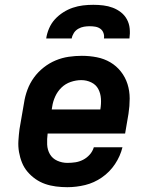

<svg xmlns="http://www.w3.org/2000/svg" viewBox="-20 -770 640 798"><path d="M260 8Q236 8 212.5 5Q189 2 167.5 -5.5Q146 -13 127.5 -26Q109 -39 94.5 -56Q80 -73 71.5 -94Q63 -115 59 -138Q55 -161 56.5 -185Q58 -209 61 -233L80 -343Q84 -370 94 -397Q104 -424 121 -447.5Q138 -471 161.5 -489.5Q185 -508 211.5 -519Q238 -530 265.5 -534Q293 -538 320 -538Q352 -538 382.5 -532Q413 -526 438.5 -511Q464 -496 482.5 -472.5Q501 -449 510 -420.5Q519 -392 519 -360.5Q519 -329 514 -297L500 -215H178Q175 -192 176 -169.5Q177 -147 187.5 -129Q198 -111 218 -102Q238 -93 260 -93Q277 -93 293.5 -95.5Q310 -98 325.5 -106Q341 -114 353 -127.5Q365 -141 370 -158H489Q480 -121 458 -88Q436 -55 403.5 -32.5Q371 -10 334 -1Q297 8 260 8ZM195 -315H397Q401 -338 399.5 -360Q398 -382 388.5 -400Q379 -418 359.5 -427.5Q340 -437 318 -437Q296 -437 274 -429.5Q252 -422 235.5 -406Q219 -390 209.5 -369Q200 -348 197 -327ZM172 -610Q175 -631 184 -652Q193 -673 208 -689.5Q223 -706 242.5 -718.5Q262 -731 283 -738Q304 -745 325 -747.5Q346 -750 368 -750Q389 -750 409.5 -747.5Q430 -745 448.5 -738Q467 -731 482.5 -719Q498 -707 507.5 -689.5Q517 -672 519 -651.5Q521 -631 518 -610H412Q414 -622 410 -633Q406 -644 397 -650.5Q388 -657 376.5 -659Q365 -661 353 -661Q341 -661 329 -659Q317 -657 305.5 -650.5Q294 -644 287 -633Q280 -622 278 -610Z"/></svg>

Font: Iosevka Curly Slab ExObl
Style: Bold
Weight: 700
Width: 7
Italic angle: -9°
Monospace: yes
Designer: Belleve Invis
Foundry: Belleve Invis
Version: Version 11.0.0; ttfautohint (v1.8.3)